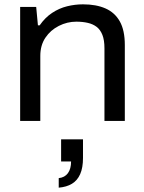

<svg xmlns="http://www.w3.org/2000/svg" viewBox="-20 -558 663 886"><path d="M73 0V-526H147L155 -441H163Q188 -477 220.5 -498.5Q253 -520 289.5 -529Q326 -538 363 -538Q424 -538 467 -519Q510 -500 533 -459Q556 -418 556 -350V0H462V-335Q462 -373 452.5 -397Q443 -421 426 -434Q409 -447 385 -452.5Q361 -458 332 -458Q290 -458 251.5 -438.5Q213 -419 189.5 -384Q166 -349 166 -300V0ZM251 308V264Q279 261 293.5 241Q308 221 308 187H262V85H363V171Q363 216 350 245.5Q337 275 312 290Q287 305 251 308Z"/></svg>

Font: Archivo SemiExpanded
Style: Regular
Weight: 400
Width: 6
Designer: Hector Gatti
Foundry: Omnibus-Type
Version: Version 2.001